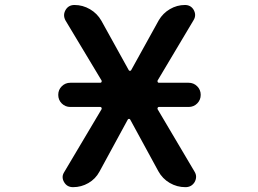

<svg xmlns="http://www.w3.org/2000/svg" viewBox="-20 -775 1040 774"><path d="M727.5 -20.5Q693.4 -20.5 664.1 -37.6Q634.8 -54.7 618.2 -85L504.9 -293Q502.9 -295.9 500 -295.9Q497.1 -295.9 495.1 -293L380.9 -83Q365.2 -53.7 336.4 -37.1Q307.6 -20.5 274.4 -20.5Q250 -20.5 238.3 -41Q232.4 -50.8 232.4 -61.5Q232.4 -71.3 239.3 -82L389.6 -335Q390.6 -337.9 389.2 -340.8Q387.7 -343.8 384.8 -343.8H263.7Q243.2 -343.8 229 -357.9Q214.8 -372.1 214.8 -392.6Q214.8 -413.1 229 -427.2Q243.2 -441.4 263.7 -441.4H384.8Q387.7 -441.4 389.2 -444.3Q390.6 -447.3 389.6 -450.2L244.1 -692.4Q238.3 -703.1 238.3 -713.9Q238.3 -723.6 244.1 -734.4Q255.9 -754.9 280.3 -754.9Q313.5 -754.9 342.8 -737.8Q372.1 -720.7 388.7 -691.4L499 -492.2Q501 -489.3 503.9 -489.3Q506.8 -489.3 508.8 -492.2L620.1 -693.4Q636.7 -721.7 665 -738.3Q693.4 -754.9 725.6 -754.9Q749 -754.9 760.7 -735.4Q766.6 -724.6 766.6 -714.8Q766.6 -704.1 760.7 -694.3L615.2 -450.2Q614.3 -447.3 615.7 -444.3Q617.2 -441.4 620.1 -441.4H740.2Q760.7 -441.4 774.9 -427.2Q789.1 -413.1 789.1 -392.6Q789.1 -372.1 774.9 -357.9Q760.7 -343.8 740.2 -343.8H620.1Q617.2 -343.8 615.7 -340.8Q614.3 -337.9 615.2 -335L763.7 -84Q770.5 -73.2 770.5 -62.5Q770.5 -51.8 764.6 -41Q752 -20.5 727.5 -20.5Z"/></svg>

Font: Rounded-X Mgen+ 1m medium
Style: Regular
Weight: 500
Designer: [Source Han Sans]
Ryoko NISHIZUKA  (kana & ideographs); Paul D. Hunt (Latin, Greek & Cyrillic); Wenlong ZHANG  (bopomofo
Version: Version 1.059.20150602